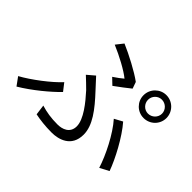

<svg xmlns="http://www.w3.org/2000/svg" viewBox="-160 -1025 1321 1321"><g transform="rotate(45 500.0 -365.0)"><path d="M772 -600C772 -637 802 -668 839 -668C877 -668 908 -637 908 -600C908 -563 877 -532 839 -532C802 -532 772 -563 772 -600ZM728 -600C728 -538 778 -489 839 -489C901 -489 951 -538 951 -600C951 -662 901 -712 839 -712C778 -712 728 -662 728 -600ZM531 -494C567 -519 619 -560 643 -579L626 -627C568 -670 459 -727 384 -759L342 -706C418 -674 512 -624 555 -588C540 -575 512 -554 486 -537ZM301 13C345 22 399 29 463 29C529 29 629 3 629 -117C629 -206 562 -293 472 -389C449 -414 425 -441 402 -465L348 -419C374 -395 404 -366 425 -345C481 -283 555 -193 555 -124C555 -57 497 -39 452 -39C388 -39 341 -47 291 -62ZM932 -66C901 -153 827 -293 757 -373L698 -341C767 -264 837 -124 866 -31ZM321 -224 279 -278C223 -216 106 -127 25 -83L68 -24C162 -80 263 -164 321 -224Z"/></g></svg>

Font: Genne Gothic Normal
Style: Regular
Weight: 350
Designer: Ryoko NISHIZUKA (kana & ideographs); Paul D. Hunt (Latin, Greek & Cyrillic); Wenlong ZHANG (bopomofo); Sandoll Communica
Foundry: Adobe Systems Incorporated
Version: Version 1.004;PS 1.004;hotconv 16.6.51;makeotf.lib2.5.65220